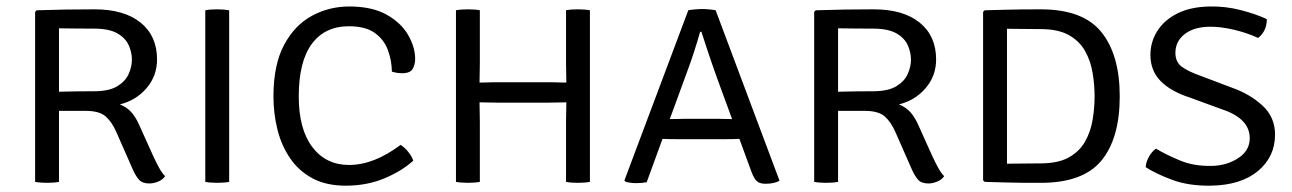

<svg xmlns="http://www.w3.org/2000/svg" viewBox="-20 -575 4086 607"><path d="M476.5 -387Q476.5 -335 443.2 -296.2Q410 -257.5 359 -245Q383 -235 396.8 -218.5Q410.5 -202 420.5 -179L464.5 -81.5Q473.5 -62 482.8 -45Q492 -28 502 -18Q494 -6.5 479.8 -0.8Q465.5 5 452 5Q430 5 419.5 -6.8Q409 -18.5 399.5 -40L348 -157Q334.5 -188.5 314.5 -206.5Q294.5 -224.5 251 -224.5H166.5V0Q150.5 3 128.5 3Q119 3 108.8 2.2Q98.5 1.5 91 0V-537.5L96 -542.5Q144.5 -544 188.8 -544.8Q233 -545.5 279 -545.5Q372.5 -545.5 424.5 -503.5Q476.5 -461.5 476.5 -387ZM166.5 -485.5V-285Q196.5 -286 225.5 -286.2Q254.5 -286.5 276.5 -286.5Q324.5 -286.5 350.5 -302.2Q376.5 -318 386.8 -341.2Q397 -364.5 397 -386.5Q397 -409.5 386.8 -432.2Q376.5 -455 350.5 -469.8Q324.5 -484.5 277 -484.5Q255 -484.5 223 -484.8Q191 -485 166.5 -485.5Z M629 -542.5Q636 -544 646.5 -544.8Q657 -545.5 666.5 -545.5Q688.5 -545.5 704.5 -542.5V0Q688.5 3 666.5 3Q657 3 646.5 2.2Q636 1.5 629 0Z M1219 -348.5Q1218.5 -383 1206.5 -416.2Q1194.5 -449.5 1165 -470.8Q1135.5 -492 1083 -492Q1007 -492 965.8 -436.2Q924.5 -380.5 924.5 -270Q924.5 -166.5 967.5 -110Q1010.5 -53.5 1083.5 -53.5Q1162 -53.5 1246.5 -117Q1260 -108.5 1271.2 -94.2Q1282.5 -80 1286.5 -67Q1250 -34 1195 -11Q1140 12 1073 12Q1011 12 967.5 -11.5Q924 -35 896.8 -75.2Q869.5 -115.5 857 -166Q844.5 -216.5 844.5 -270Q844.5 -370 878 -432.8Q911.5 -495.5 966 -525Q1020.5 -554.5 1084 -554.5Q1156 -554.5 1202 -528.8Q1248 -503 1270.2 -464.5Q1292.5 -426 1292.5 -388.5Q1292.5 -371.5 1284.8 -357.5Q1277 -343.5 1251 -343.5Q1242 -343.5 1234.8 -344.8Q1227.5 -346 1219 -348.5Z M1497 0Q1481 3 1459 3Q1449.5 3 1439.2 2.2Q1429 1.5 1421.5 0V-542.5Q1429 -544 1439.2 -544.8Q1449.5 -545.5 1459 -545.5Q1481.5 -545.5 1497 -542.5V-373Q1497 -356 1496.5 -343Q1496 -330 1496 -314Q1500 -314 1511.8 -314.2Q1523.5 -314.5 1535 -314.8Q1546.5 -315 1549.5 -315H1717Q1720 -315 1731.8 -314.8Q1743.5 -314.5 1755 -314.2Q1766.5 -314 1770.5 -314Q1770.5 -330 1770 -343Q1769.5 -356 1769.5 -373V-542.5Q1784 -545.5 1806.5 -545.5Q1829.5 -545.5 1845 -542.5V0Q1829 3 1807 3Q1784 3 1769.5 0V-191.5Q1769.5 -208.5 1770 -221.8Q1770.5 -235 1770.5 -251.5Q1766.5 -251.5 1755 -251.2Q1743.5 -251 1731.8 -250.8Q1720 -250.5 1717 -250.5H1549.5Q1546.5 -250.5 1535 -250.8Q1523.5 -251 1511.8 -251.2Q1500 -251.5 1496 -251.5Q1496 -235 1496.5 -221.8Q1497 -208.5 1497 -191.5Z M2139.5 -135Q2136.5 -135 2123.8 -135Q2111 -135 2096.8 -135.2Q2082.5 -135.5 2074.5 -136L2024.5 1Q2010.5 4 1991.5 4Q1970.5 4 1956.5 -1L1954 -4.5L2156 -542.5Q2162 -544 2176.5 -545.2Q2191 -546.5 2200.5 -546.5Q2209.5 -546.5 2223 -545.2Q2236.5 -544 2242.5 -542.5L2444.5 -3.5Q2427 6 2400 6Q2382.5 6 2373.2 -1.8Q2364 -9.5 2355.5 -32.5L2317.5 -136Q2311 -135.5 2297.8 -135.2Q2284.5 -135 2272.5 -135Q2260.5 -135 2257.5 -135ZM2155.5 -357 2097.5 -198.5Q2108.5 -198.5 2127.8 -199Q2147 -199.5 2151 -199.5H2247Q2251 -199.5 2267.8 -199Q2284.5 -198.5 2294.5 -198.5L2247 -328Q2240 -347 2231 -373.5Q2222 -400 2213 -426.8Q2204 -453.5 2197.5 -474.5H2193.5Q2185 -444.5 2174 -410.5Q2163 -376.5 2155.5 -357Z M2939.5 -387Q2939.5 -335 2906.2 -296.2Q2873 -257.5 2822 -245Q2846 -235 2859.8 -218.5Q2873.5 -202 2883.5 -179L2927.5 -81.5Q2936.5 -62 2945.8 -45Q2955 -28 2965 -18Q2957 -6.5 2942.8 -0.8Q2928.5 5 2915 5Q2893 5 2882.5 -6.8Q2872 -18.5 2862.5 -40L2811 -157Q2797.5 -188.5 2777.5 -206.5Q2757.5 -224.5 2714 -224.5H2629.5V0Q2613.5 3 2591.5 3Q2582 3 2571.8 2.2Q2561.5 1.5 2554 0V-537.5L2559 -542.5Q2607.5 -544 2651.8 -544.8Q2696 -545.5 2742 -545.5Q2835.5 -545.5 2887.5 -503.5Q2939.5 -461.5 2939.5 -387ZM2629.5 -485.5V-285Q2659.5 -286 2688.5 -286.2Q2717.5 -286.5 2739.5 -286.5Q2787.5 -286.5 2813.5 -302.2Q2839.5 -318 2849.8 -341.2Q2860 -364.5 2860 -386.5Q2860 -409.5 2849.8 -432.2Q2839.5 -455 2813.5 -469.8Q2787.5 -484.5 2740 -484.5Q2718 -484.5 2686 -484.8Q2654 -485 2629.5 -485.5Z M3520 -270.5Q3520 -137.5 3462 -67.2Q3404 3 3270.5 3Q3235 3 3209.2 2.8Q3183.5 2.5 3157 1.8Q3130.5 1 3093 0L3088 -5V-537.5L3093 -542.5Q3131 -543.5 3157.5 -544.2Q3184 -545 3209.5 -545.2Q3235 -545.5 3270.5 -545.5Q3404 -545.5 3462 -473.5Q3520 -401.5 3520 -270.5ZM3440.5 -270.5Q3440.5 -307.5 3434.2 -345Q3428 -382.5 3410.2 -414Q3392.5 -445.5 3358.8 -464.2Q3325 -483 3269.5 -483Q3239.5 -483 3214.8 -483.5Q3190 -484 3163.5 -484V-57.5Q3190.5 -57.5 3215 -58Q3239.5 -58.5 3269.5 -58.5Q3325 -58.5 3358.8 -77.2Q3392.5 -96 3410.2 -127.2Q3428 -158.5 3434.2 -196Q3440.5 -233.5 3440.5 -270.5Z M3602 -46.5Q3603 -63 3612.5 -79.8Q3622 -96.5 3634.5 -105Q3667.5 -85.5 3710.8 -67.5Q3754 -49.5 3809.5 -50.5Q3857.5 -51 3894.2 -74.8Q3931 -98.5 3931 -138Q3931 -201 3841.5 -230L3740.5 -267Q3680.5 -286.5 3648.8 -319.2Q3617 -352 3617 -401.5Q3617 -442.5 3638.8 -477Q3660.5 -511.5 3702.2 -532.5Q3744 -553.5 3805 -554.5Q3854.5 -555.5 3902.8 -543Q3951 -530.5 3985 -514.5Q3985 -477 3957.5 -455Q3922 -471.5 3880.2 -481.2Q3838.5 -491 3803 -490.5Q3753.5 -489.5 3724.8 -466.8Q3696 -444 3696 -408Q3696 -378.5 3716.8 -363.5Q3737.5 -348.5 3779 -334L3875.5 -297.5Q3931 -278 3971 -241.5Q4011 -205 4011 -149.5Q4011 -79.5 3957.2 -34.5Q3903.5 10.5 3807.5 12Q3738.5 13 3686.5 -6.2Q3634.5 -25.5 3602 -46.5Z"/></svg>

Font: Signika SC Light
Style: Regular
Weight: 300
Designer: Anna Giedryś
Foundry: Anna Giedryś
Version: Version 2.000; ttfautohint (v1.8.3) -l 8 -r 50 -G 200 -x 9 -